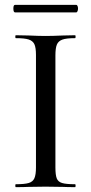

<svg xmlns="http://www.w3.org/2000/svg" viewBox="-20 -770 375 790"><path d="M289 -12Q291 -12 291 -6Q291 0 289 0Q257 0 239 -1L167 -2L97 -1Q78 0 45 0Q43 0 43 -6Q43 -12 45 -12Q81 -12 98 -17Q115 -22 121.5 -36.5Q128 -51 128 -81V-544Q128 -574 121.5 -588Q115 -602 98 -607.5Q81 -613 45 -613Q43 -613 43 -619Q43 -625 45 -625L97 -624Q141 -622 167 -622Q196 -622 240 -624L289 -625Q291 -625 291 -619Q291 -613 289 -613Q253 -613 236.5 -607Q220 -601 214 -586.5Q208 -572 208 -542V-81Q208 -50 213.5 -36Q219 -22 235.5 -17Q252 -12 289 -12ZM35 -735Q35 -750 42 -750H293Q297 -750 299 -745.5Q301 -741 301 -735Q301 -729 299 -724Q297 -719 293 -719H42Q35 -719 35 -735Z"/></svg>

Font: Cormorant Infant Medium
Style: Regular
Weight: 500
Designer: Christian Thalmann (Catharsis Fonts)
Foundry: Catharsis Fonts
Version: Version 4.000